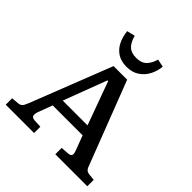

<svg xmlns="http://www.w3.org/2000/svg" viewBox="-244 -1122 1298 1298"><g transform="rotate(45 405.0 -473.0)"><path d="M15 0V-61L69 -66Q86 -68 96 -77.5Q106 -87 118 -118L346 -700H476L701 -116Q709 -91 718.5 -79.5Q728 -68 749 -66L795 -61V0H489V-61L548 -65Q564 -66 572 -76Q580 -86 569 -115L529 -221H243L204 -117Q197 -97 199.5 -81Q202 -65 229 -63L286 -60V0ZM268 -292H505L392 -602H385ZM411 -758Q358 -758 322.5 -781.5Q287 -805 268 -844.5Q249 -884 244 -932L302 -946Q316 -895 341.5 -871Q367 -847 415 -847Q464 -847 490 -873.5Q516 -900 528 -944L584 -932Q580 -888 559.5 -848Q539 -808 502 -783Q465 -758 411 -758Z"/></g></svg>

Font: Literata 7pt Medium
Style: Regular
Weight: 500
Designer: Latin by Veronika Burian and Jose Scaglione. Greek by Irene Vlachou. Cyrillic by Vera Evstafieva.
Foundry: TypeTogether
Version: Version 3.002